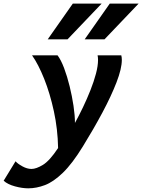

<svg xmlns="http://www.w3.org/2000/svg" viewBox="-115 -793 771 1040"><path d="M413.6 -493.2H542Q544.9 -482.4 544.9 -468.8Q544.9 -421.4 516.1 -346.9Q487.3 -272.5 439.5 -182.9Q391.6 -93.3 334 0Q276.4 93.8 225.6 142.8Q174.8 191.9 128.7 209.5Q82.5 227.1 38.1 227.1Q4.9 227.1 -34.4 216.3Q-73.7 205.6 -95.2 186L-30.8 80.6Q-19.5 93.8 6.1 107.9Q31.7 122.1 55.7 122.1Q81.1 122.1 117.4 100.1Q153.8 78.1 199.7 8.8Q197.8 -93.8 176.8 -190.4Q155.8 -287.1 124.3 -366Q92.8 -444.8 58.6 -493.2H196.8Q215.3 -468.8 232.2 -424.1Q249 -379.4 262.2 -325.7Q275.4 -272 283.2 -219.5Q291 -167 291 -127Q312.5 -166 334.5 -211.9Q356.4 -257.8 375 -304.7Q393.6 -351.6 404.8 -394Q416 -436.5 416 -467.8Q416 -483.4 413.6 -493.2ZM279.3 -773.4H435.5L251 -580.1H143.6ZM479.5 -773.4H635.7L451.2 -580.1H343.8Z"/></svg>

Font: Andika
Style: Bold Italic
Weight: 700
Italic angle: -14°
Designer: Victor Gaultney, Annie Olsen, Julie Remington, Don Collingsworth, Eric Hays, Becca Hirsbrunner
Foundry: SIL International
Version: Version 6.101